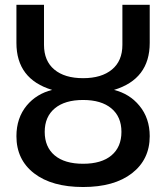

<svg xmlns="http://www.w3.org/2000/svg" viewBox="-20 -751 674 782"><path d="M474.6 -213.9Q474.6 -275.4 433.6 -309.6Q392.6 -343.8 318.4 -343.8Q244.1 -343.8 203.1 -309.6Q162.1 -275.4 162.1 -213.9Q162.1 -152.3 202.6 -118.2Q243.2 -84 318.4 -84Q393.6 -84 434.1 -118.2Q474.6 -152.3 474.6 -213.9ZM46.9 -576.2V-731.4H159.2V-568.4Q159.2 -502.9 201.2 -467.8Q243.2 -432.6 318.4 -432.6Q393.6 -432.6 436 -467.8Q478.5 -502.9 478.5 -568.4V-731.4H589.8V-576.2Q589.8 -428.7 444.3 -384.8Q507.8 -369.1 547.9 -320.3Q589.8 -269.5 589.8 -196.3Q589.8 -101.6 517.6 -45.4Q445.3 10.7 318.4 10.7Q191.4 10.7 119.1 -44.9Q46.9 -100.6 46.9 -196.3Q46.9 -270.5 88.9 -321.3Q128.9 -369.1 192.4 -384.8Q46.9 -428.7 46.9 -576.2Z"/></svg>

Font: Gen Shin Gothic Medium
Style: Regular
Weight: 500
Designer: [Source Han Sans]
Ryoko NISHIZUKA  (kana & ideographs); Paul D. Hunt (Latin, Greek & Cyrillic); Wenlong ZHANG  (bopomofo
Version: Version 1.002.20150607